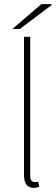

<svg xmlns="http://www.w3.org/2000/svg" viewBox="-20 -900 270 928"><path d="M144 8Q129 8 118 1.5Q107 -5 101.5 -19Q96 -33 96 -56V-722H126V-50Q126 -34 132 -27Q138 -20 148 -20Q151 -20 154.5 -20.5Q158 -21 164 -22L170 2Q164 5 158 6.5Q152 8 144 8ZM40 -760 180 -880H228L230 -876L76 -760Z"/></svg>

Font: Source Sans 3 ExtraLight ExtraLight
Style: Regular
Weight: 250
Version: Version 3.052;hotconv 1.1.0;makeotfexe 2.6.0